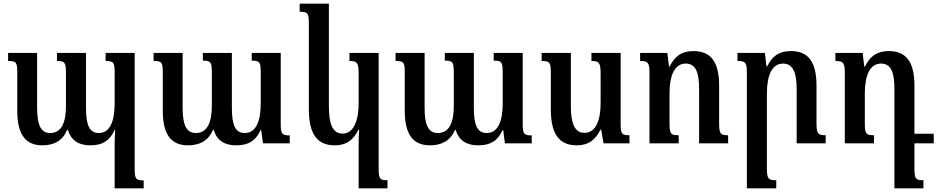

<svg xmlns="http://www.w3.org/2000/svg" viewBox="-20 -780 5107 1045"><path d="M555 -492V-448C599 -448 604 -440 604 -382V-217C604 -123 580 -56 518 -56C466 -56 448 -100 448 -194V-492H290V-448C333 -448 339 -440 339 -381V-205C339 -115 316 -56 253 -56C200 -56 182 -104 182 -194V-492H24V-448C68 -448 74 -442 74 -384V-176C74 -46 121 11 210 11C273 11 321 -13 345 -73H349C368 -15 408 11 472 11C539 11 577 -15 603 -71H607C606 -46 604 -21 604 4V245H762V202C718 202 713 192 713 137V-492Z M1350 -492V-450C1394 -450 1399 -442 1399 -384V-217C1399 -123 1375 -56 1312 -56C1260 -56 1242 -100 1242 -194V-492H1084V-450C1127 -450 1133 -443 1133 -383V-205C1133 -115 1109 -56 1046 -56C992 -56 974 -104 974 -194V-492H816V-448C860 -448 866 -442 866 -384V-176C866 -46 913 11 1003 11C1066 11 1114 -13 1139 -73H1143C1161 -15 1202 11 1266 11C1334 11 1372 -15 1398 -71H1402L1411 0H1557V-43C1513 -43 1508 -53 1508 -107V-492Z M1932 245H2089V201C2047 201 2041 195 2041 135V-492H1882V-448C1922 -448 1932 -441 1932 -379V-219C1932 -127 1907 -53 1844 -53C1789 -53 1770 -108 1770 -203V-760H1611V-716C1655 -716 1661 -709 1661 -649V-185C1661 -48 1708 11 1802 11C1864 11 1902 -16 1931 -74H1935C1933 -52 1932 -27 1932 -5Z M2667 -492V-450C2711 -450 2716 -442 2716 -384V-217C2716 -123 2692 -56 2629 -56C2577 -56 2559 -100 2559 -194V-492H2401V-450C2444 -450 2450 -443 2450 -383V-205C2450 -115 2426 -56 2363 -56C2309 -56 2291 -104 2291 -194V-492H2133V-448C2177 -448 2183 -442 2183 -384V-176C2183 -46 2230 11 2320 11C2383 11 2431 -13 2456 -73H2460C2478 -15 2519 11 2583 11C2651 11 2689 -15 2715 -71H2719L2728 0H2874V-43C2830 -43 2825 -53 2825 -107V-492Z M3119 11C3181 11 3219 -16 3248 -74H3252L3265 0H3406V-44C3364 -44 3358 -50 3358 -109V-492H3199V-448C3239 -448 3249 -441 3249 -379V-219C3249 -127 3224 -57 3161 -57C3106 -57 3087 -112 3087 -203V-492H2928V-448C2972 -448 2978 -441 2978 -381V-185C2978 -48 3025 11 3119 11Z M3943 -44C3900 -44 3894 -52 3894 -112V-314C3894 -444 3848 -502 3755 -502C3688 -502 3652 -473 3625 -418H3621L3612 -492H3464V-448C3506 -448 3515 -440 3515 -384V0H3674V-44C3631 -44 3624 -51 3624 -109V-272C3624 -370 3652 -434 3712 -434C3768 -434 3785 -383 3785 -296V0H3943Z M4474 -44C4431 -44 4424 -52 4424 -112V-314C4424 -444 4378 -502 4286 -502C4218 -502 4183 -474 4155 -418H4152L4143 -492H3994V-448C4037 -448 4045 -440 4045 -384V245H4205V201C4162 201 4154 193 4154 136V-272C4154 -370 4182 -434 4242 -434C4298 -434 4316 -380 4316 -296V0H4474Z M4957 133V0H5062V-52H4957V-314C4957 -444 4911 -502 4818 -502C4751 -502 4715 -473 4688 -418H4684L4675 -492H4527V-448C4569 -448 4578 -440 4578 -384V0H4737V-44C4694 -44 4687 -51 4687 -109V-272C4687 -370 4715 -434 4775 -434C4831 -434 4848 -383 4848 -296V245H5006V201C4963 201 4957 194 4957 133Z"/></svg>

Font: Noto Serif Armenian Condensed SemiBold
Style: Regular
Weight: 600
Width: 3
Designer: Monotype Design Team
Foundry: Monotype Imaging Inc.
Version: Version 2.008